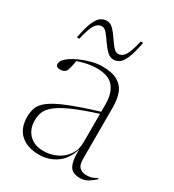

<svg xmlns="http://www.w3.org/2000/svg" viewBox="-178 -828 854 941"><g transform="rotate(30 249.5 -357.5)"><path d="M419 9Q394 9 377.2 -0.5Q360.5 -10 352.8 -36.5Q345 -63 346.5 -113Q329 -50.5 285.5 -20.2Q242 10 188.5 10Q121.5 10 83.5 -24Q45.5 -58 45.5 -122.5Q45.5 -152.5 55 -176.5Q64.5 -200.5 94.8 -222.8Q125 -245 185.5 -269.5Q246 -294 347.5 -325V-367.5Q347.5 -429 319.2 -464Q291 -499 224 -499Q173.5 -499 117.5 -479Q114 -455 109.2 -437.8Q104.5 -420.5 100 -415Q89.5 -403 69 -403Q44.5 -403 44.5 -422Q44.5 -439 65 -456.5Q85.5 -474 116.8 -488.5Q148 -503 181.2 -511.8Q214.5 -520.5 240.5 -520.5Q298 -520.5 329.5 -502.2Q361 -484 373.5 -450.8Q386 -417.5 386 -372.5V-80Q386 -44 401.8 -31.5Q417.5 -19 437.5 -19Q454.5 -19 466.5 -22.2Q478.5 -25.5 499 -37V-30Q480 -13 461.2 -2Q442.5 9 419 9ZM86.5 -125.5Q86.5 -76.5 116.2 -46.5Q146 -16.5 197 -16.5Q237 -16.5 271.2 -33Q305.5 -49.5 326.5 -79.8Q347.5 -110 347.5 -150.5V-313Q258 -284.5 205.5 -260.8Q153 -237 127.5 -215.2Q102 -193.5 94.2 -171.8Q86.5 -150 86.5 -125.5ZM356.5 -720Q345 -658 331.5 -627Q318 -596 302.8 -586Q287.5 -576 271.5 -576Q250 -576 232.8 -593.2Q215.5 -610.5 200.5 -632.8Q185.5 -655 171.5 -672.2Q157.5 -689.5 141.5 -689.5Q120 -689.5 105 -667.2Q90 -645 75.5 -581H62Q73.5 -643.5 87.2 -674.2Q101 -705 116.8 -715Q132.5 -725 149.5 -725Q170.5 -725 187 -707.8Q203.5 -690.5 218.2 -668.2Q233 -646 247.2 -628.8Q261.5 -611.5 277 -611.5Q298.5 -611.5 313.5 -634Q328.5 -656.5 343 -720Z"/></g></svg>

Font: Newsreader 72pt ExtraLight
Style: Regular
Weight: 275
Designer: Hugues Gentile
Foundry: Production Type
Version: Version 1.003; ttfautohint (v1.8.3)